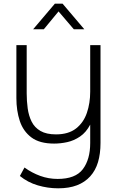

<svg xmlns="http://www.w3.org/2000/svg" viewBox="-20 -772 637 1043"><path d="M296 251Q240 251 185.5 235Q131 219 88 184L113 138Q153 167 198.5 183.5Q244 200 293 200Q390 200 430 147Q470 94 470 5V-95Q448 -53 415 -30.5Q382 -8 345.5 0Q309 8 274 8Q195 8 150.5 -25.5Q106 -59 87.5 -115Q69 -171 69 -239V-527H125V-265Q125 -223 130.5 -183Q136 -143 152 -111Q168 -79 200 -60.5Q232 -42 284 -42Q352 -42 393 -74Q434 -106 452 -159Q470 -212 470 -274V-527H526V4Q526 63 512.5 108.5Q499 154 470 186Q441 218 398 234.5Q355 251 296 251ZM160 -613 278 -752H320L438 -613H381L298 -710L218 -613Z"/></svg>

Font: Onest ExtraLight
Style: Regular
Weight: 250
Designer: Dmitri Voloshin, Andrey Kudryavtsev
Foundry: Dmitri Voloshin, Andrey Kudryavtsev
Version: Version 1.000;gftools[0.9.33]